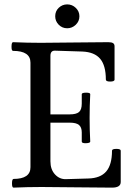

<svg xmlns="http://www.w3.org/2000/svg" viewBox="-20 -860 608 883"><path d="M289.1 -730Q266.1 -730 250 -746.3Q233.9 -762.7 233.9 -785.2Q233.9 -808.6 250.2 -824.2Q266.6 -839.8 289.1 -839.8Q312 -839.8 328.6 -823.7Q345.2 -807.6 345.2 -785.2Q345.2 -762.2 328.4 -746.1Q311.5 -730 289.1 -730ZM42 2.9Q35.2 2.9 35.2 -16.6Q35.2 -36.1 42 -37.1Q120.1 -37.1 120.1 -90.8V-571.8Q120.1 -626 40 -626Q32.7 -626 33 -646Q33.2 -666 40 -666Q104.5 -663.1 168 -663.1Q219.7 -663.1 323.2 -664.6Q426.8 -666 478 -666Q493.2 -666 500 -661.6Q506.8 -657.2 506.8 -647V-494.1Q506.8 -484.9 486.8 -484.9Q466.8 -484.9 466.8 -494.1Q466.8 -558.6 440.7 -589.6Q414.6 -620.6 358.9 -623L231.9 -627Q211.9 -627 211.9 -603V-334H300.8Q330.6 -334 343.3 -344.7Q356 -355.5 356 -383.8V-426.8Q356 -433.6 375.5 -433.8Q395 -434.1 395 -426.8Q392.1 -372.6 392.1 -317.9Q392.1 -263.2 395 -209Q395 -202.1 375.5 -201.4Q356 -200.7 356 -209V-251Q356 -274.4 343.3 -285.2Q330.6 -295.9 300.8 -295.9H211.9V-118.2Q211.9 -80.6 232.9 -57.9Q253.9 -35.2 283.2 -36.1L386.2 -39.1Q441.9 -40.5 468.5 -71.5Q495.1 -102.5 495.1 -167Q495.1 -175.3 515.1 -175.3Q535.2 -175.3 535.2 -167V-22.9Q535.2 2.9 495.1 2.9Q441.4 2.9 333 1.5Q224.6 0 170.9 0Q106.4 0 42 2.9Z"/></svg>

Font: Junicode SmCond Medium
Style: Regular
Weight: 500
Width: 4
Designer: Peter S. Baker
Version: Version 2.206